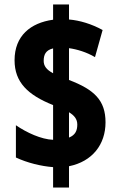

<svg xmlns="http://www.w3.org/2000/svg" viewBox="-20 -779 535 857"><path d="M217 -33V58H288V-37C392 -58 451 -134 451 -233C451 -331 401 -379 288 -422V-564C324 -559 367 -546 404 -524L438 -645C389 -672 336 -688 288 -692V-759H217V-691C116 -677 45 -619 45 -510C45 -412 104 -355 217 -310V-155C164 -157 99 -187 51 -220V-76C102 -52 164 -37 217 -33ZM217 -563V-452C187 -468 175 -485 175 -507C175 -535 184 -555 217 -563ZM288 -165V-278C311 -264 325 -248 325 -223C325 -196 316 -176 288 -165Z"/></svg>

Font: Noto Sans Georgian ExtraCondensed Black
Style: Regular
Weight: 900
Width: 2
Designer: Monotype Design Team, Akaki Razmadze
Foundry: Google LLC
Version: Version 2.005